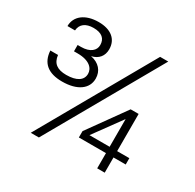

<svg xmlns="http://www.w3.org/2000/svg" viewBox="-161 -913 1122 1104"><g transform="rotate(30 399.5 -361.0)"><path d="M606 -327V-143H472ZM606 0H656V-101H737V-143H656V-390H603L426 -143V-101H606ZM34 -452C39 -371 89 -331 181 -331C282 -331 341 -375 341 -442C341 -493 309 -530 253 -541C299 -551 324 -583 324 -627C324 -693 276 -733 194 -733C104 -733 49 -688 49 -623H99C102 -666 134 -689 185 -689C240 -689 267 -665 267 -622C267 -587 237 -558 176 -558H154V-516H178C258 -516 289 -480 289 -444C289 -401 251 -376 183 -376C123 -376 91 -399 85 -452ZM599 -736 173 14H227L653 -736Z"/></g></svg>

Font: Perun Light
Style: Regular
Weight: 300
Foundry: Copyright (c) Stefan Peev, Context Ltd, 2016
Version: Version 1.089